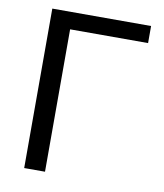

<svg xmlns="http://www.w3.org/2000/svg" viewBox="-81 -777 718 843"><g transform="rotate(10 278.5 -355.5)"><path d="M524.4 -710.9H84V0H176.8V-634.8H524.4Z"/></g></svg>

Font: Bert Sans
Style: Regular
Weight: 400
Designer: Christian Robertson (Google), Cristiano Sobral
Foundry: Google, Cristiano Sobral
Version: Version 3.101